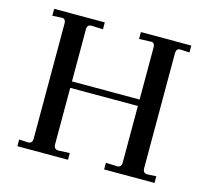

<svg xmlns="http://www.w3.org/2000/svg" viewBox="-90 -701 876 806"><g transform="rotate(15 348.0 -298.5)"><path d="M50 0V-29L89 -27Q108 -27 108 -49V-548Q108 -559 103.5 -564.5Q99 -570 89 -569L50 -567V-597H270V-567L221 -569H219Q201 -569 201 -548V-322H495V-548Q495 -559 490.5 -564.5Q486 -570 476 -569L427 -567V-597H646V-567L607 -569H605Q588 -569 588 -548V-49Q588 -27 607 -27L646 -29V0H427V-29L476 -27Q495 -27 495 -49V-294H201V-49Q201 -27 221 -27L270 -29V0Z"/></g></svg>

Font: UnnaRegular
Style: Regular
Weight: 400
Designer: Jorge de Buen Unna
Foundry: Omnibus-Type
Version: Version 2.008;hotconv 1.0.109;makeotfexe 2.5.65596